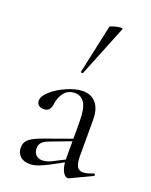

<svg xmlns="http://www.w3.org/2000/svg" viewBox="-139 -806 699 889"><g transform="rotate(20 210.0 -361.5)"><path d="M306 8Q291 8 280 -15Q269 -38 269 -76V-255Q269 -321 252 -347.5Q235 -374 205 -374Q171 -374 152 -350Q133 -326 129 -292Q125 -254 92 -254Q76 -254 67 -262Q58 -270 58 -284Q58 -307 88 -333Q118 -359 160.5 -377Q203 -395 237 -395Q277 -395 301 -367.5Q325 -340 325 -285V-108Q325 -73 334 -57Q343 -41 363 -41Q383 -41 413 -54H415Q419 -54 420 -49.5Q421 -45 417 -43L314 6Q310 8 306 8ZM54 -51Q54 -78 74.5 -94.5Q95 -111 148 -129L279 -176L282 -165L166 -121Q143 -112 133.5 -101Q124 -90 124 -73Q124 -52 136 -40.5Q148 -29 167 -29Q186 -29 208 -39L293 -82L295 -70L208 -23Q177 -7 157 0Q137 7 118 7Q87 7 70.5 -9.5Q54 -26 54 -51ZM203 -472Q200 -472 197.5 -473.5Q195 -475 196 -476L248 -716Q249 -720 269 -725.5Q289 -731 301 -731Q310 -731 309 -727L207 -474Q207 -472 203 -472Z"/></g></svg>

Font: Cormorant
Style: Regular
Weight: 400
Designer: Christian Thalmann (Catharsis Fonts)
Foundry: Catharsis Fonts
Version: Version 4.000